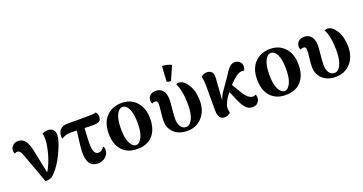

<svg xmlns="http://www.w3.org/2000/svg" viewBox="-39 -1447 4064 2147"><g transform="rotate(-20 1993.5 -373.5)"><path d="M107.9 -352.1Q95.2 -387.2 82 -402.1Q68.8 -417 50.8 -417Q34.7 -417 20 -407.2Q9.8 -423.8 9.8 -446.8Q9.8 -479.5 36.1 -503.2Q62.5 -526.9 99.1 -526.9Q150.9 -526.9 181.6 -487.5Q212.4 -448.2 231 -357.9L287.1 -85.9Q317.4 -129.9 347.2 -212.9Q367.2 -266.6 381.1 -334Q395 -401.4 395 -443.8Q395 -490.7 384.8 -508.8Q414.1 -526.9 458 -526.9Q494.6 -526.9 515.9 -504.4Q537.1 -481.9 537.1 -443.8Q537.1 -385.3 489.5 -275.1Q441.9 -165 383.8 -88.9Q338.9 -31.7 311.8 -15.4Q284.7 1 235.8 0Z M857.9 15.1Q780.3 15.1 750.7 -49.1Q721.2 -113.3 737.8 -246.1L758.8 -412.1Q705.1 -414.1 681.6 -414.1Q627.9 -414.1 575.7 -381.8Q571.8 -393.6 571.8 -407.2Q571.8 -460.9 601.1 -490.5Q630.4 -520 683.6 -520H905.8Q965.8 -520 989.7 -522Q1013.7 -523.9 1025.9 -529.8Q1035.2 -521.5 1041.5 -504.9Q1047.9 -488.3 1047.9 -474.1Q1047.9 -434.1 1024.9 -419.9Q1002 -405.8 939 -405.8Q916.5 -405.8 849.6 -408.2L842.8 -292Q836.9 -185.1 851.1 -140.6Q865.2 -96.2 903.8 -96.2Q923.3 -96.2 941.4 -108.2Q959.5 -120.1 971.7 -141.1Q987.8 -132.8 987.8 -104Q987.8 -53.7 950.2 -19.3Q912.6 15.1 857.9 15.1Z M1081.5 -257.8Q1081.5 -385.3 1150.6 -458Q1219.7 -530.8 1334.5 -530.8Q1440.9 -530.8 1508.1 -457.5Q1575.2 -384.3 1575.2 -257.8Q1575.2 -129.4 1510 -57.6Q1444.8 14.2 1328.1 14.2Q1211.4 14.2 1146.5 -57.6Q1081.5 -129.4 1081.5 -257.8ZM1228.5 -257.8Q1228.5 -150.9 1257.6 -91.6Q1286.6 -32.2 1328.1 -32.2Q1369.6 -32.2 1398.4 -91.6Q1427.2 -150.9 1427.2 -257.8Q1427.2 -367.7 1399.9 -426.3Q1372.6 -484.9 1328.1 -484.9Q1283.7 -484.9 1256.1 -426Q1228.5 -367.2 1228.5 -257.8Z M1920.9 15.1Q1824.2 15.1 1765.1 -38.8Q1706.1 -92.8 1706.1 -181.2Q1706.1 -219.2 1713.9 -283.7Q1721.7 -348.1 1721.7 -373Q1721.7 -396.5 1714.4 -406.7Q1707 -417 1689.9 -417Q1669.9 -417 1653.8 -407.2Q1644 -423.3 1644 -442.9Q1644 -481 1669.9 -504.4Q1695.8 -527.8 1738.8 -527.8Q1792.5 -527.8 1822.3 -489.5Q1852.1 -451.2 1852.1 -381.8Q1852.1 -357.9 1844 -278.6Q1835.9 -199.2 1835.9 -158.2Q1835.9 -98.1 1859.9 -64.5Q1883.8 -30.8 1920.9 -30.8Q1967.8 -30.8 1997.3 -90.1Q2026.9 -149.4 2026.9 -256.8Q2026.9 -346.7 2013.4 -414.6Q2000 -482.4 1979 -515.1Q1990.2 -524.9 2010.7 -524.9Q2071.3 -524.9 2118.7 -446.3Q2166 -367.7 2166 -257.8Q2166 -133.3 2097.2 -59.1Q2028.3 15.1 1920.9 15.1ZM1888.7 -580.1 1899.9 -763.2Q1926.3 -764.6 1960 -756.3Q1993.7 -748 2010.7 -736.8L1937 -570.8Q1905.8 -572.8 1888.7 -580.1Z M2364.7 15.1Q2327.1 15.1 2307.9 -13.2Q2288.6 -41.5 2288.6 -95.2V-384.8Q2288.6 -453.6 2275.9 -499Q2306.6 -526.9 2348.6 -526.9Q2382.3 -526.9 2402.8 -504.4Q2423.3 -481.9 2419.9 -433.1L2401.9 -173.8Q2423.8 -233.9 2452.6 -272.9L2519.5 -367.2Q2532.2 -385.3 2550.8 -414.1Q2569.3 -442.9 2580.6 -459.2Q2591.8 -475.6 2607.4 -493.2Q2623 -510.7 2640.1 -518.8Q2657.2 -526.9 2677.7 -526.9Q2709.5 -526.9 2734.1 -506.3Q2758.8 -485.8 2758.8 -451.2Q2758.8 -424.3 2746.6 -400.9Q2736.8 -404.8 2716.8 -404.8Q2664.1 -404.8 2573.7 -308.1L2563.5 -296.9L2625.5 -193.8Q2658.7 -138.7 2686.5 -116.9Q2714.4 -95.2 2743.7 -95.2Q2756.8 -95.2 2773.9 -105Q2783.7 -91.8 2783.7 -64.9Q2783.7 -35.6 2760.7 -10.3Q2737.8 15.1 2697.8 15.1Q2670.9 15.1 2648.9 4.2Q2627 -6.8 2609.4 -29.5Q2591.8 -52.2 2579.8 -74.5Q2567.9 -96.7 2552.7 -131.8L2509.8 -231.9L2495.6 -215.8Q2468.3 -184.1 2448 -140.4Q2427.7 -96.7 2427.7 -70.8Q2427.7 -45.4 2435.5 -13.2Q2398.9 15.1 2364.7 15.1Z M2847.7 -257.8Q2847.7 -385.3 2916.7 -458Q2985.8 -530.8 3100.6 -530.8Q3207 -530.8 3274.2 -457.5Q3341.3 -384.3 3341.3 -257.8Q3341.3 -129.4 3276.1 -57.6Q3210.9 14.2 3094.2 14.2Q2977.5 14.2 2912.6 -57.6Q2847.7 -129.4 2847.7 -257.8ZM2994.6 -257.8Q2994.6 -150.9 3023.7 -91.6Q3052.7 -32.2 3094.2 -32.2Q3135.7 -32.2 3164.6 -91.6Q3193.4 -150.9 3193.4 -257.8Q3193.4 -367.7 3166 -426.3Q3138.7 -484.9 3094.2 -484.9Q3049.8 -484.9 3022.2 -426Q2994.6 -367.2 2994.6 -257.8Z M3687 15.1Q3590.3 15.1 3531.2 -38.8Q3472.2 -92.8 3472.2 -181.2Q3472.2 -219.2 3480 -283.7Q3487.8 -348.1 3487.8 -373Q3487.8 -396.5 3480.5 -406.7Q3473.1 -417 3456.1 -417Q3436 -417 3419.9 -407.2Q3410.2 -423.3 3410.2 -442.9Q3410.2 -481 3436 -504.4Q3461.9 -527.8 3504.9 -527.8Q3558.6 -527.8 3588.4 -489.5Q3618.2 -451.2 3618.2 -381.8Q3618.2 -357.9 3610.1 -278.6Q3602.1 -199.2 3602.1 -158.2Q3602.1 -98.1 3626 -64.5Q3649.9 -30.8 3687 -30.8Q3733.9 -30.8 3763.4 -90.1Q3793 -149.4 3793 -256.8Q3793 -346.7 3779.5 -414.6Q3766.1 -482.4 3745.1 -515.1Q3756.3 -524.9 3776.9 -524.9Q3837.4 -524.9 3884.8 -446.3Q3932.1 -367.7 3932.1 -257.8Q3932.1 -133.3 3863.3 -59.1Q3794.4 15.1 3687 15.1Z"/></g></svg>

Font: Arima
Style: Bold
Weight: 700
Designer: Joana Correia and Natanael Gama
Foundry: NDISCOVER
Version: Version 1.100;Glyphs 3.1.2 (3151)